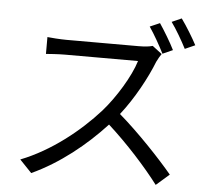

<svg xmlns="http://www.w3.org/2000/svg" viewBox="-59 -913 1117 1021"><g transform="rotate(5 500.0 -402.0)"><path d="M757 -814 704 -791C731 -752 764 -693 784 -653L838 -677C819 -716 782 -777 757 -814ZM870 -849 818 -826C845 -789 878 -732 900 -689L954 -713C935 -750 897 -812 870 -849ZM780 -651 729 -690C713 -685 687 -682 654 -682C617 -682 308 -682 268 -682C238 -682 181 -686 167 -688V-598C178 -599 233 -603 268 -603C303 -603 622 -603 658 -603C633 -520 560 -401 492 -324C389 -209 241 -90 80 -27L144 40C292 -28 427 -137 534 -253C636 -161 742 -44 809 45L879 -16C814 -94 692 -224 587 -314C658 -404 721 -521 755 -608C761 -621 774 -643 780 -651Z"/></g></svg>

Font: ChiuKong Gothic CL
Style: Regular
Weight: 400
Designer: Ryoko NISHIZUKA 西塚涼子 (kana, bopomofo & ideographs); Paul D. Hunt (Latin, Greek & Cyrillic); Sandoll Communications 산돌커뮤니
Foundry: Adobe
Version: Version 1.300